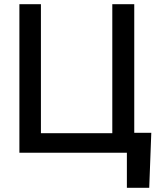

<svg xmlns="http://www.w3.org/2000/svg" viewBox="-20 -727 771 914"><path d="M690.4 167H584V0H72.3V-707H174.8V-92.8H514.6V-707H619.1V-94.7H700.2Z"/></svg>

Font: Pretendard JP Medium
Style: Regular
Weight: 500
Designer: Base glyphs from Inter by Rasmus Andersson; Hangeul glyphs from Noto Sans CJK(Source Han Sans) by Jang Soo-young and Kan
Foundry: Kil Hyung-jin
Version: Version 1.309